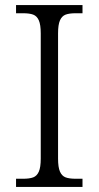

<svg xmlns="http://www.w3.org/2000/svg" viewBox="-20 -734 388 754"><path d="M43 -32H70Q96 -32 110.5 -37.5Q125 -43 132.5 -60Q140 -77 140 -111V-603Q140 -637 132.5 -654Q125 -671 110.5 -676.5Q96 -682 70 -682H43V-714H304V-682H278Q252 -682 237.5 -676.5Q223 -671 215.5 -654Q208 -637 208 -603V-111Q208 -77 215.5 -60Q223 -43 237.5 -37.5Q252 -32 278 -32H304V0H43Z"/></svg>

Font: Noto Serif Light
Style: Regular
Weight: 300
Designer: Monotype Design Team
Foundry: Monotype Imaging Inc.
Version: Version 1.001